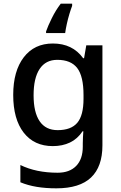

<svg xmlns="http://www.w3.org/2000/svg" viewBox="-20 -786 661 1046"><path d="M268 -549Q375 -549 433 -469H438L450 -539H538V6Q538 122 476 181Q414 240 287 240Q229 240 180.5 232Q132 224 91 207V113Q177 155 294 155Q359 155 395 118Q431 81 431 13V-5Q431 -18 432 -39Q433 -60 434 -71H430Q402 -29 361 -9.5Q320 10 268 10Q166 10 109 -63.5Q52 -137 52 -269Q52 -399 109.5 -474Q167 -549 268 -549ZM292 -460Q229 -460 196 -410.5Q163 -361 163 -267Q163 -174 196 -125.5Q229 -77 294 -77Q367 -77 401 -117Q435 -157 435 -248V-268Q435 -371 400.5 -415.5Q366 -460 292 -460ZM373 -754Q366 -736 358 -709.5Q350 -683 344 -655.5Q338 -628 335 -606H231V-615Q241 -644 262.5 -687.5Q284 -731 311 -766H373Z"/></svg>

Font: Noto Sans Sora Sompeng Medium
Style: Regular
Weight: 500
Designer: Monotype Design Team. David Williams.
Foundry: Monotype Imaging Inc.
Version: Version 2.101; ttfautohint (v1.8.4.7-5d5b)